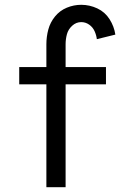

<svg xmlns="http://www.w3.org/2000/svg" viewBox="-20 -779 540 799"><path d="M173 0V-428H60V-500H173V-595Q173 -626 181 -656Q189 -686 209 -710.5Q229 -735 258 -747Q287 -759 318 -759Q353 -759 385 -744Q417 -729 436 -699Q455 -669 460 -635L383 -616Q381 -633 373.5 -649.5Q366 -666 351 -676.5Q336 -687 318 -687Q297 -687 280.5 -672Q264 -657 258.5 -636.5Q253 -616 253 -595V-500H421V-428H253V0Z"/></svg>

Font: Iosevka SS01
Style: Regular
Weight: 400
Monospace: yes
Designer: Belleve Invis
Foundry: Belleve Invis
Version: 2.3.3; ttfautohint (v1.8.3)